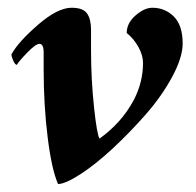

<svg xmlns="http://www.w3.org/2000/svg" viewBox="-20 -458 494 483"><path d="M230.5 -109.4Q286.1 -149.4 316.4 -206.1Q339.8 -251 339.8 -299.8Q339.8 -318.4 328.4 -339.4Q316.9 -360.4 298.8 -375Q298.8 -399.9 321 -419.2Q343.3 -438.5 363.3 -438.5Q395 -438.5 417.2 -416.5Q439.5 -394.5 439.5 -348.6Q439.5 -313.5 413.1 -264.6Q386.7 -215.8 346.7 -170.2Q306.6 -124.5 263.2 -84.2Q219.7 -43.9 181.9 -19.5Q144 4.9 126 4.9Q109.9 -31.7 99.9 -112.5Q89.8 -193.4 89.8 -283.2V-326.2Q89.8 -347.7 79.1 -347.7Q69.8 -347.7 48.1 -325.2Q26.4 -302.7 22.5 -294.9Q18.1 -294.9 13.4 -305.2Q8.8 -315.4 8.8 -321.3Q25.9 -352.5 75.4 -395.5Q125 -438.5 160.2 -438.5Q189 -438.5 199 -424.1Q209 -409.7 209 -383.8V-352.5V-333Q209 -257.8 216.6 -187.7Q224.1 -117.7 230.5 -109.4Z"/></svg>

Font: Amiri
Style: Bold Slanted
Weight: 700
Italic angle: 9°
Designer: Khaled Hosny
Version: Version 000.107